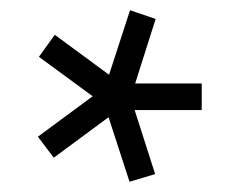

<svg xmlns="http://www.w3.org/2000/svg" viewBox="-20 -725 460 375"><path d="M233 -370 192 -496 85 -417 54 -458 161 -537 56 -614 87 -657 193 -579 234 -705 284 -688 244 -562H374V-510H243L283 -385Z"/></svg>

Font: Cairo-CLs
Style: CLs-Regular
Weight: 400
Version: Version 3.130;gftools[0.9.24]